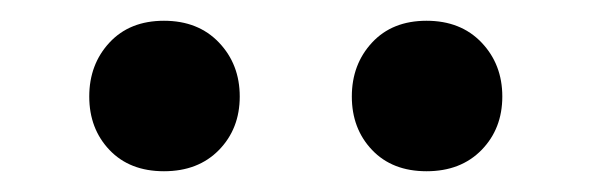

<svg xmlns="http://www.w3.org/2000/svg" viewBox="-20 -749 570 185"><path d="M66 -656Q66 -687 85.5 -708Q105 -729 138 -729Q171 -729 191 -708Q211 -687 211 -656Q211 -625 191 -604.5Q171 -584 138 -584Q105 -584 85.5 -604.5Q66 -625 66 -656ZM319 -656Q319 -687 338.5 -708Q358 -729 391 -729Q424 -729 444 -708Q464 -687 464 -656Q464 -625 444 -604.5Q424 -584 391 -584Q358 -584 338.5 -604.5Q319 -625 319 -656Z"/></svg>

Font: Trirong Black
Style: Regular
Weight: 900
Designer: Katatrad Team
Foundry: CadsonDemak
Version: Version 1.001